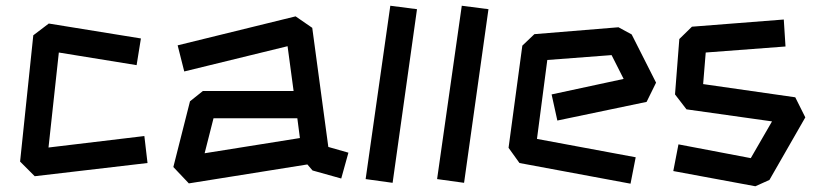

<svg xmlns="http://www.w3.org/2000/svg" viewBox="-20 -628 2846 669"><path d="M101 -14 50 -65 96 -505 150 -546 471 -494 456 -401 185 -445 149 -114 483 -154 494 -60Z M638 11 584 -46 642 -275 687 -311H1003L982 -467L622 -379L599 -470L1010 -571L1068 -531L1124 -116L1194 -96L1169 -6L1069 -34L1051 -55ZM693 -94 1025 -147 1016 -216H724Z M1348 9 1254 -4 1340 -608 1433 -596Z M1597 9 1503 -4 1589 -608 1682 -596Z M2177 12 1790 -60 1752 -113 1800 -469 1842 -509 2135 -533 2181 -508 2266 -340 2233 -273 1922 -208 1902 -299 2153 -353 2111 -436 1887 -419 1851 -144 2195 -80Z M2612 21 2326 -32 2344 -125 2596 -77 2670 -205 2372 -247 2332 -299 2347 -492 2391 -535 2711 -560 2717 -466 2439 -445 2430 -335 2751 -289 2786 -219 2661 -1Z"/></svg>

Font: ZCOOL KuaiLe
Style: Regular
Weight: 400
Designer: Lui Bingke
Foundry: ZCOOL
Version: Version 3.51;August 12, 2021;FontCreator 13.0.0.2613 64-bit